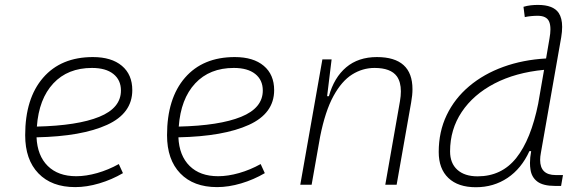

<svg xmlns="http://www.w3.org/2000/svg" viewBox="-20 -763 2384 793"><path d="M294.9 -35.2Q335.4 -35.2 381.6 -48.3Q427.7 -61.5 470.7 -85.4L487.8 -47.9Q441.9 -21 390.1 -5.6Q338.4 9.8 290.5 9.8Q193.4 9.8 138.7 -46.9Q84 -103.5 84 -204.6Q84 -356.4 158 -441.9Q231.9 -527.3 363.8 -527.3Q440.4 -527.3 483.4 -491.2Q526.4 -455.1 526.4 -390.6Q526.4 -294.9 422.1 -247.3Q317.9 -199.7 130.9 -195.8Q134.3 -120.1 177.2 -77.6Q220.2 -35.2 294.9 -35.2ZM132.3 -240.2Q300.3 -244.1 389.9 -280.5Q479.5 -316.9 479.5 -389.2Q479.5 -432.6 448.2 -457.5Q417 -482.4 359.9 -482.4Q259.8 -482.4 200.2 -418.5Q140.6 -354.5 132.3 -240.2Z M880.9 -35.2Q921.4 -35.2 967.5 -48.3Q1013.7 -61.5 1056.6 -85.4L1073.7 -47.9Q1027.8 -21 976.1 -5.6Q924.3 9.8 876.5 9.8Q779.3 9.8 724.6 -46.9Q669.9 -103.5 669.9 -204.6Q669.9 -356.4 743.9 -441.9Q817.9 -527.3 949.7 -527.3Q1026.4 -527.3 1069.3 -491.2Q1112.3 -455.1 1112.3 -390.6Q1112.3 -294.9 1008.1 -247.3Q903.8 -199.7 716.8 -195.8Q720.2 -120.1 763.2 -77.6Q806.2 -35.2 880.9 -35.2ZM718.3 -240.2Q886.2 -244.1 975.8 -280.5Q1065.4 -316.9 1065.4 -389.2Q1065.4 -432.6 1034.2 -457.5Q1002.9 -482.4 945.8 -482.4Q845.7 -482.4 786.1 -418.5Q726.6 -354.5 718.3 -240.2Z M1220.2 0 1311.5 -517.6H1349.6L1331.1 -365.7H1338.4Q1359.9 -442.9 1409.9 -485.1Q1460 -527.3 1536.6 -527.3Q1683.6 -527.3 1683.6 -394.5Q1683.6 -370.1 1678.2 -340.3L1618.2 0H1571.3L1631.8 -344.2Q1635.7 -366.7 1635.7 -385.7Q1635.7 -424.3 1619.1 -447.8Q1593.8 -482.4 1526.9 -482.4Q1477.5 -482.4 1434.3 -455.3Q1391.1 -428.2 1357.2 -366.2Q1323.2 -304.2 1302.2 -198.7L1267.1 0Z M1945.3 10.3Q1872.1 10.3 1832 -27.8Q1792 -65.9 1792 -135.3Q1792 -219.2 1825 -287.8Q1857.9 -356.4 1918 -407Q1978 -457.5 2058.8 -486.8Q2139.6 -516.1 2235.4 -521.5L2249.5 -604Q2253.4 -625.5 2253.4 -641.6Q2253.4 -662.1 2247.6 -674.8Q2236.8 -697.8 2200.7 -697.8Q2187.5 -697.8 2174.1 -696.5Q2160.6 -695.3 2147.5 -692.4L2142.1 -734.9Q2156.7 -739.3 2171.6 -741Q2186.5 -742.7 2201.7 -742.7Q2265.1 -742.7 2287.6 -709.5Q2301.8 -688 2301.8 -651.9Q2301.8 -632.3 2297.9 -608.9L2213.9 -131.3Q2210.9 -115.7 2210.9 -102.5Q2210.9 -40 2274.9 -40H2305.2L2297.4 4.9H2272.5Q2223.1 4.9 2199.2 -13.2Q2175.3 -31.2 2170.9 -63.5Q2168.9 -75.7 2168.9 -89.8Q2168.9 -112.3 2173.8 -138.7H2166.5Q2133.8 -66.9 2076.4 -28.3Q2019 10.3 1945.3 10.3ZM2203.1 -335.9V-336.4L2227.1 -474.6Q2109.4 -463.4 2022.2 -418Q1935.1 -372.6 1887 -300.5Q1838.9 -228.5 1838.9 -137.7Q1838.9 -88.9 1868.9 -61.8Q1898.9 -34.7 1952.6 -34.7Q2051.8 -34.7 2112.3 -110.6Q2172.9 -186.5 2203.1 -335.9Z"/></svg>

Font: CaskaydiaCove NF ExtraLight
Style: Italic
Weight: 200
Italic angle: -10°
Designer: Aaron Bell
Foundry: Saja Typeworks
Version: Version 2111.001; VTT 6.35;Nerd Fonts 3.2.1